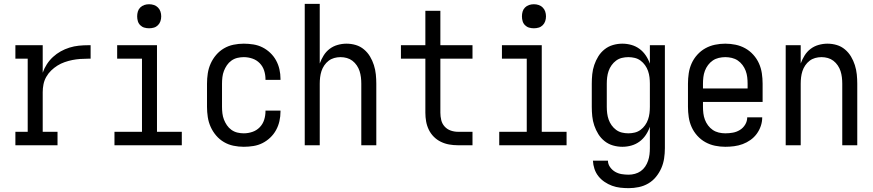

<svg xmlns="http://www.w3.org/2000/svg" viewBox="-20 -755 4540 998"><path d="M60 0V-70H124V-450H60V-520H202V-377Q210 -400 223.5 -421Q237 -442 255.5 -459Q274 -476 295.5 -488Q317 -500 341 -507.5Q365 -515 389.5 -517.5Q414 -520 439 -520H451V-450H439Q418 -450 397 -448.5Q376 -447 356 -443Q336 -439 316 -432Q296 -425 278.5 -414Q261 -403 246 -388.5Q231 -374 220.5 -355.5Q210 -337 206 -316.5Q202 -296 202 -276V-70H279V0Z M575 0V-70H718V-450H589V-520H796V-70H925V0ZM755 -608Q742 -608 730 -611.5Q718 -615 709 -624Q700 -633 696.5 -645Q693 -657 693 -670Q693 -683 696.5 -695Q700 -707 709 -716Q718 -725 730 -729Q742 -733 755 -733Q768 -733 780 -729Q792 -725 801 -716Q810 -707 814 -695Q818 -683 818 -670Q818 -657 814 -645Q810 -633 801 -624Q792 -615 780 -611.5Q768 -608 755 -608Z M1247 8Q1220 8 1193.5 2.5Q1167 -3 1144 -16.5Q1121 -30 1103.5 -50.5Q1086 -71 1075 -95.5Q1064 -120 1060 -146.5Q1056 -173 1056 -200V-320Q1056 -347 1060 -373.5Q1064 -400 1075 -424.5Q1086 -449 1103.5 -469.5Q1121 -490 1144 -503.5Q1167 -517 1193.5 -522.5Q1220 -528 1247 -528Q1272 -528 1297 -524Q1322 -520 1344 -509Q1366 -498 1384.5 -480.5Q1403 -463 1415 -441Q1427 -419 1432.5 -394.5Q1438 -370 1438 -345V-340H1360V-343Q1360 -366 1353 -388Q1346 -410 1330 -426.5Q1314 -443 1292 -450.5Q1270 -458 1247 -458Q1230 -458 1213.5 -454Q1197 -450 1183 -440Q1169 -430 1159.5 -416Q1150 -402 1144 -386.5Q1138 -371 1136 -354Q1134 -337 1134 -320V-200Q1134 -183 1136 -166Q1138 -149 1144 -133.5Q1150 -118 1159.5 -104Q1169 -90 1183 -80Q1197 -70 1213.5 -66Q1230 -62 1247 -62Q1270 -62 1292 -69.5Q1314 -77 1330 -93.5Q1346 -110 1353 -132Q1360 -154 1360 -177V-180H1438V-175Q1438 -150 1432.5 -125.5Q1427 -101 1415 -79Q1403 -57 1384.5 -39.5Q1366 -22 1344 -11Q1322 0 1297 4Q1272 8 1247 8Z M1564 0V-735H1642V-425Q1650 -447 1662.5 -467Q1675 -487 1693.5 -501Q1712 -515 1735 -521.5Q1758 -528 1781 -528Q1806 -528 1829.5 -521Q1853 -514 1872 -498Q1891 -482 1903.5 -461Q1916 -440 1923.5 -416.5Q1931 -393 1933.5 -368.5Q1936 -344 1936 -320V0H1858V-320Q1858 -337 1856 -353.5Q1854 -370 1849 -385.5Q1844 -401 1834.5 -415Q1825 -429 1812 -439Q1799 -449 1783 -453.5Q1767 -458 1750 -458Q1733 -458 1717 -453.5Q1701 -449 1688 -439Q1675 -429 1665.5 -415Q1656 -401 1651 -385.5Q1646 -370 1644 -353.5Q1642 -337 1642 -320V0Z M2436 0H2360Q2337 0 2314.5 -4Q2292 -8 2271.5 -18Q2251 -28 2235 -44Q2219 -60 2209 -80.5Q2199 -101 2195 -123.5Q2191 -146 2191 -169V-450H2064V-520H2191V-699H2269V-520H2436V-450H2269V-169Q2269 -150 2273.5 -131Q2278 -112 2291 -97.5Q2304 -83 2322.5 -76.5Q2341 -70 2360 -70H2436Z M2575 0V-70H2718V-450H2589V-520H2796V-70H2925V0ZM2755 -608Q2742 -608 2730 -611.5Q2718 -615 2709 -624Q2700 -633 2696.5 -645Q2693 -657 2693 -670Q2693 -683 2696.5 -695Q2700 -707 2709 -716Q2718 -725 2730 -729Q2742 -733 2755 -733Q2768 -733 2780 -729Q2792 -725 2801 -716Q2810 -707 2814 -695Q2818 -683 2818 -670Q2818 -657 2814 -645Q2810 -633 2801 -624Q2792 -615 2780 -611.5Q2768 -608 2755 -608Z M3248 223Q3226 223 3204 220.5Q3182 218 3161.5 210.5Q3141 203 3122.5 190.5Q3104 178 3090.5 161Q3077 144 3070 123Q3063 102 3062 80H3140Q3140 98 3151 113.5Q3162 129 3177.5 138Q3193 147 3211 150Q3229 153 3248 153Q3264 153 3280.5 148.5Q3297 144 3310.5 134.5Q3324 125 3333.5 111Q3343 97 3348.5 81Q3354 65 3356 48.5Q3358 32 3358 15V-96Q3350 -73 3336.5 -53Q3323 -33 3304 -19Q3285 -5 3262 1.5Q3239 8 3215 8Q3190 8 3166 1Q3142 -6 3122.5 -21.5Q3103 -37 3090 -58Q3077 -79 3069 -102.5Q3061 -126 3058.5 -150.5Q3056 -175 3056 -200V-320Q3056 -345 3058.5 -369.5Q3061 -394 3069 -417.5Q3077 -441 3090 -462Q3103 -483 3122.5 -498.5Q3142 -514 3166 -521Q3190 -528 3215 -528Q3239 -528 3262 -521.5Q3285 -515 3304 -501Q3323 -487 3336.5 -467Q3350 -447 3358 -424V-520H3436V15Q3436 42 3432 68.5Q3428 95 3417.5 119Q3407 143 3390 164Q3373 185 3350 198.5Q3327 212 3300.5 217.5Q3274 223 3248 223ZM3246 -62Q3263 -62 3279.5 -66Q3296 -70 3309.5 -80Q3323 -90 3333 -104Q3343 -118 3348.5 -134Q3354 -150 3356 -166.5Q3358 -183 3358 -200V-320Q3358 -337 3356 -353.5Q3354 -370 3348.5 -386Q3343 -402 3333 -416Q3323 -430 3309.5 -440Q3296 -450 3279.5 -454Q3263 -458 3246 -458Q3229 -458 3212.5 -454Q3196 -450 3182.5 -440Q3169 -430 3159 -416Q3149 -402 3143.5 -386Q3138 -370 3136 -353.5Q3134 -337 3134 -320V-200Q3134 -183 3136 -166.5Q3138 -150 3143.5 -134Q3149 -118 3159 -104Q3169 -90 3182.5 -80Q3196 -70 3212.5 -66Q3229 -62 3246 -62Z M3750 8Q3723 8 3696.5 2.5Q3670 -3 3646.5 -16Q3623 -29 3604.5 -49.5Q3586 -70 3575 -94.5Q3564 -119 3560 -146Q3556 -173 3556 -200V-320Q3556 -347 3560 -374Q3564 -401 3575 -425.5Q3586 -450 3604.5 -470.5Q3623 -491 3646.5 -504Q3670 -517 3696.5 -522.5Q3723 -528 3750 -528Q3777 -528 3803.5 -522.5Q3830 -517 3853.5 -504Q3877 -491 3895.5 -470.5Q3914 -450 3925 -425.5Q3936 -401 3940 -374Q3944 -347 3944 -320V-225H3634V-200Q3634 -183 3636 -166Q3638 -149 3644 -133Q3650 -117 3660.5 -103Q3671 -89 3685 -79.5Q3699 -70 3716 -66Q3733 -62 3750 -62Q3770 -62 3789.5 -65.5Q3809 -69 3826 -79.5Q3843 -90 3853.5 -107.5Q3864 -125 3864 -145H3942Q3942 -122 3934.5 -100Q3927 -78 3913.5 -59.5Q3900 -41 3881 -27.5Q3862 -14 3840.5 -6Q3819 2 3796 5Q3773 8 3750 8ZM3866 -295V-320Q3866 -337 3864 -354Q3862 -371 3856 -387Q3850 -403 3839.5 -417Q3829 -431 3815 -440.5Q3801 -450 3784 -454Q3767 -458 3750 -458Q3733 -458 3716 -454Q3699 -450 3685 -440.5Q3671 -431 3660.5 -417Q3650 -403 3644 -387Q3638 -371 3636 -354Q3634 -337 3634 -320V-295Z M4064 0V-520H4142V-425Q4150 -447 4162.5 -467Q4175 -487 4193.5 -501Q4212 -515 4235 -521.5Q4258 -528 4281 -528Q4306 -528 4329.5 -521Q4353 -514 4372 -498Q4391 -482 4403.5 -461Q4416 -440 4423.5 -416.5Q4431 -393 4433.5 -368.5Q4436 -344 4436 -320V0H4358V-320Q4358 -337 4356 -353.5Q4354 -370 4349 -385.5Q4344 -401 4334.5 -415Q4325 -429 4312 -439Q4299 -449 4283 -453.5Q4267 -458 4250 -458Q4233 -458 4217 -453.5Q4201 -449 4188 -439Q4175 -429 4165.5 -415Q4156 -401 4151 -385.5Q4146 -370 4144 -353.5Q4142 -337 4142 -320V0Z"/></svg>

Font: Iosevka srxl
Style: Regular
Weight: 400
Monospace: yes
Designer: Belleve Invis
Foundry: Belleve Invis
Version: Version 33.0.1; ttfautohint (v1.8.3)